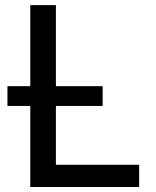

<svg xmlns="http://www.w3.org/2000/svg" viewBox="-20 -748 623 768"><path d="M101.1 0V-727.5H203.6V-88.9H536.6V0ZM9.8 -324.2V-403.3H390.6V-324.2Z"/></svg>

Font: Inter Cardless
Style: Regular
Weight: 400
Designer: Rasmus Andersson
Foundry: rsms
Version: Version 4.001;git-9221beed3